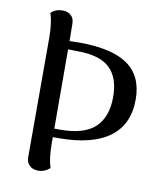

<svg xmlns="http://www.w3.org/2000/svg" viewBox="-81 -771 725 849"><g transform="rotate(10 281.5 -346.0)"><path d="M229 -577.1Q375.5 -577.1 446.8 -527.3Q518.1 -477.5 518.1 -372.1Q518.1 -259.8 440.4 -202.4Q362.8 -145 211.9 -145H186V-120.1Q186 -46.4 200.2 -8.8Q176.8 12.2 147 12.2Q123.5 12.2 108.9 -1.5Q94.2 -15.1 94.2 -38.1V-571.8Q94.2 -642.1 80.1 -684.1Q100.1 -704.1 131.8 -704.1Q155.3 -704.1 169.7 -690.9Q184.1 -677.7 184.1 -654.8L185.1 -576.2Q200.2 -577.1 229 -577.1ZM212.9 -183.1Q319.8 -183.1 368.9 -229.5Q418 -275.9 418 -366.2Q418 -452.1 373 -495.1Q328.1 -538.1 227.1 -538.1Q224.1 -538.1 208.7 -538.6Q193.4 -539.1 185.1 -539.1L186 -183.1Z"/></g></svg>

Font: Arima Madurai Medium
Style: Regular
Weight: 500
Designer: Joana Correia and Natanael Gama
Foundry: NDISCOVER
Version: Version 1.019;PS 001.019;hotconv 1.0.88;makeotf.lib2.5.64775